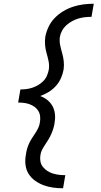

<svg xmlns="http://www.w3.org/2000/svg" viewBox="-20 -853 540 1026"><path d="M317 153Q290 153 264 149.5Q238 146 213.5 137Q189 128 168 113Q147 98 133.5 77Q120 56 116.5 29.5Q113 3 118 -24Q120 -40 124 -55Q128 -70 134.5 -84.5Q141 -99 150 -113Q159 -127 168 -140.5Q177 -154 184 -168.5Q191 -183 193 -198Q196 -214 194.5 -230Q193 -246 185.5 -259Q178 -272 166 -281Q154 -290 139.5 -295.5Q125 -301 109 -303Q93 -305 77 -305L89 -375Q105 -375 121 -377Q137 -379 153.5 -384.5Q170 -390 185 -399Q200 -408 212.5 -421Q225 -434 231.5 -450Q238 -466 241 -482Q244 -505 239.5 -526.5Q235 -548 229 -568.5Q223 -589 221 -611Q219 -633 222 -656Q227 -683 239.5 -709.5Q252 -736 272.5 -757Q293 -778 318 -793Q343 -808 370.5 -817Q398 -826 426 -829.5Q454 -833 481 -833L469 -763Q451 -763 433.5 -761Q416 -759 399 -754Q382 -749 365.5 -740Q349 -731 335 -718.5Q321 -706 312 -689.5Q303 -673 300 -656Q297 -633 301.5 -611.5Q306 -590 312 -569.5Q318 -549 320.5 -527Q323 -505 320 -482Q316 -459 306 -436Q296 -413 279 -394Q262 -375 240 -361.5Q218 -348 195 -340Q216 -332 233 -318.5Q250 -305 260.5 -286Q271 -267 273.5 -244Q276 -221 272 -198Q270 -183 265.5 -168Q261 -153 254.5 -138Q248 -123 240 -109.5Q232 -96 222.5 -82Q213 -68 205.5 -54Q198 -40 196 -24Q193 -7 196 9.5Q199 26 209 38.5Q219 51 232.5 60Q246 69 262 74Q278 79 294.5 81Q311 83 329 83Z"/></svg>

Font: Iosevka Term Oblique
Style: Regular
Weight: 400
Italic angle: -9°
Monospace: yes
Designer: Belleve Invis
Foundry: Belleve Invis
Version: Version 31.4.0